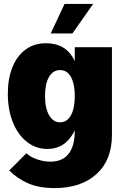

<svg xmlns="http://www.w3.org/2000/svg" viewBox="-20 -741 635 981"><path d="M259 220Q180 220 124.5 196Q69 172 27 130L115 42Q135 61 169 73Q203 85 239 85Q275 85 302.5 69.5Q330 54 346 19Q362 -16 362 -74V-500H552V-52Q552 77 473 148.5Q394 220 259 220ZM222 20Q163 20 117 -16.5Q71 -53 45.5 -117Q20 -181 20 -262Q20 -337 42.5 -395Q65 -453 109 -486.5Q153 -520 216 -520Q308 -520 351.5 -448.5Q395 -377 395 -255Q395 -174 376 -112Q357 -50 318.5 -15Q280 20 222 20ZM287 -116Q311 -116 328 -132.5Q345 -149 353.5 -179.5Q362 -210 362 -251Q362 -293 353 -322.5Q344 -352 327.5 -367.5Q311 -383 287 -383Q251 -383 230.5 -348Q210 -313 210 -251Q210 -188 231 -152Q252 -116 287 -116ZM310 -721H456L350 -570H239Z"/></svg>

Font: Moderustic ExtraBold
Style: Regular
Weight: 800
Designer: Tural Alisoy
Foundry: TAFT Foundry
Version: Version 2.120